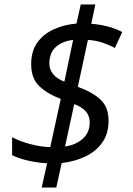

<svg xmlns="http://www.w3.org/2000/svg" viewBox="-20 -778 591 856"><path d="M166 58 190 -50Q149 -52 107 -61.5Q65 -71 34 -86V-166Q73 -146 119 -134.5Q165 -123 204 -122L251 -337Q190 -360 154.5 -394.5Q119 -429 119 -492Q119 -549 145.5 -587Q172 -625 218 -646.5Q264 -668 321 -673L340 -758H405L387 -672Q425 -669 460 -660Q495 -651 525 -635L492 -564Q469 -577 438 -587.5Q407 -598 372 -600L327 -391Q395 -366 429.5 -332.5Q464 -299 464 -240Q464 -182 436 -142.5Q408 -103 361 -80.5Q314 -58 255 -51L231 58ZM267 -414 306 -600Q259 -595 229.5 -569Q200 -543 200 -494Q200 -469 216.5 -448Q233 -427 267 -414ZM270 -125Q316 -131 348 -158.5Q380 -186 380 -233Q380 -259 364.5 -279Q349 -299 311 -314Z"/></svg>

Font: Noto IKEA Latin
Style: Italic
Weight: 400
Italic angle: -12°
Designer: Monotype Design Team
Foundry: Monotype Imaging Inc.
Version: Version 1.0